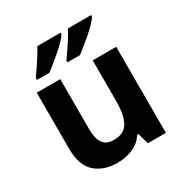

<svg xmlns="http://www.w3.org/2000/svg" viewBox="-177 -906 1012 1055"><g transform="rotate(-30 328.5 -378.0)"><path d="M579 -546V0H465L445 -70H437Q411 -28 365.5 -9Q320 10 269 10Q181 10 128 -37.5Q75 -85 75 -190V-546H224V-227Q224 -169 245 -139Q266 -109 312 -109Q380 -109 405 -155.5Q430 -202 430 -289V-546ZM547 -756Q539 -743 520 -723Q501 -703 476 -681Q451 -659 426.5 -639.5Q402 -620 384 -606H305V-619Q319 -638 337 -664Q355 -690 372 -717Q389 -744 400 -766H547ZM353 -756Q345 -743 326 -723Q307 -703 282 -681Q257 -659 232.5 -639.5Q208 -620 190 -606H111V-619Q125 -638 142.5 -664Q160 -690 177 -717Q194 -744 206 -766H353Z"/></g></svg>

Font: Noto Sans Balinese
Style: Bold
Weight: 700
Designer: Aditya Bayu, David Williams
Foundry: David Williams
Version: Version 2.005; ttfautohint (v1.8.4.7-5d5b)